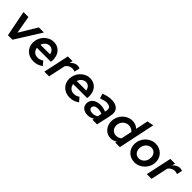

<svg xmlns="http://www.w3.org/2000/svg" viewBox="334 -2160 3598 3598"><g transform="rotate(45 2132.5 -361.5)"><path d="M161 0 60 -513H191L253 -159L467 -513H602L280 0Z M1032 -53Q984 -19 939.5 -4.5Q895 10 840 10Q785 10 739 -8Q693 -26 659.5 -58Q626 -90 607 -134.5Q588 -179 588 -232Q588 -288 608.5 -340.5Q629 -393 666 -433Q703 -473 753 -497Q803 -521 862 -521Q907 -521 945 -506Q983 -491 1012 -464Q1041 -437 1059.5 -399.5Q1078 -362 1083 -317Q1085 -306 1086 -294Q1087 -282 1087 -270Q1086 -260 1085 -249Q1084 -238 1082 -217H711Q719 -162 755.5 -128.5Q792 -95 849 -95Q881 -95 910.5 -104.5Q940 -114 963 -134Q981 -114 998 -93.5Q1015 -73 1032 -53ZM856 -415Q808 -415 770.5 -384Q733 -353 719 -305H970Q964 -352 932.5 -383.5Q901 -415 856 -415Z M1126 0Q1154 -129 1181.5 -256.5Q1209 -384 1236 -513H1361Q1357 -496 1353.5 -480.5Q1350 -465 1347 -449Q1375 -484 1410.5 -503Q1446 -522 1487 -522Q1504 -522 1521.5 -518Q1539 -514 1549 -508Q1543 -480 1537 -453Q1531 -426 1525 -398Q1516 -405 1497 -409Q1478 -413 1461 -414Q1455 -414 1449 -414Q1443 -414 1438 -413Q1369 -405 1324 -342L1251 0Z M1993 -53Q1945 -19 1900.5 -4.5Q1856 10 1801 10Q1746 10 1700 -8Q1654 -26 1620.5 -58Q1587 -90 1568 -134.5Q1549 -179 1549 -232Q1549 -288 1569.5 -340.5Q1590 -393 1627 -433Q1664 -473 1714 -497Q1764 -521 1823 -521Q1868 -521 1906 -506Q1944 -491 1973 -464Q2002 -437 2020.5 -399.5Q2039 -362 2044 -317Q2046 -306 2047 -294Q2048 -282 2048 -270Q2047 -260 2046 -249Q2045 -238 2043 -217H1672Q1680 -162 1716.5 -128.5Q1753 -95 1810 -95Q1842 -95 1871.5 -104.5Q1901 -114 1924 -134Q1942 -114 1959 -93.5Q1976 -73 1993 -53ZM1817 -415Q1769 -415 1731.5 -384Q1694 -353 1680 -305H1931Q1925 -352 1893.5 -383.5Q1862 -415 1817 -415Z M2276 6Q2198 6 2151 -32.5Q2104 -71 2104 -137Q2104 -176 2119 -207Q2134 -238 2161.5 -259.5Q2189 -281 2227.5 -293Q2266 -305 2314 -305Q2352 -305 2389.5 -296.5Q2427 -288 2459 -274Q2461 -282 2462.5 -290Q2464 -298 2466 -306Q2490 -417 2361 -417Q2332 -417 2297.5 -408.5Q2263 -400 2218 -383Q2210 -407 2202.5 -430.5Q2195 -454 2187 -478Q2241 -498 2290.5 -509.5Q2340 -521 2388 -521Q2442 -521 2483 -507.5Q2524 -494 2550.5 -469Q2577 -444 2588 -408Q2599 -372 2592 -327Q2579 -245 2559.5 -163Q2540 -81 2523 0H2400Q2402 -9 2404 -18Q2406 -27 2408 -36Q2346 6 2276 6ZM2222 -148Q2222 -118 2248 -100.5Q2274 -83 2319 -83Q2348 -83 2373.5 -91.5Q2399 -100 2425 -116L2442 -195Q2390 -221 2326 -221Q2279 -221 2250.5 -201Q2222 -181 2222 -148Z M3004 0Q3006 -8 3007.5 -16Q3009 -24 3011 -32Q2955 7 2888 7Q2842 7 2802 -10.5Q2762 -28 2732.5 -59.5Q2703 -91 2686 -134.5Q2669 -178 2669 -229Q2669 -286 2690 -338.5Q2711 -391 2748.5 -431Q2786 -471 2836.5 -495Q2887 -519 2947 -519Q2992 -519 3031 -503.5Q3070 -488 3100 -459Q3114 -521 3126.5 -582Q3139 -643 3152 -706L3281 -733Q3243 -549 3204 -366.5Q3165 -184 3127 0ZM2791 -240Q2791 -210 2801 -184.5Q2811 -159 2828.5 -140Q2846 -121 2870.5 -110.5Q2895 -100 2925 -100Q2954 -100 2981.5 -109.5Q3009 -119 3033 -140Q3044 -194 3055.5 -247Q3067 -300 3078 -354Q3056 -380 3024 -395Q2992 -410 2954 -410Q2921 -410 2891.5 -397Q2862 -384 2839.5 -361.5Q2817 -339 2804 -308Q2791 -277 2791 -240Z M3277 -234Q3277 -292 3299 -344Q3321 -396 3359 -435.5Q3397 -475 3448.5 -498.5Q3500 -522 3559 -522Q3611 -522 3655.5 -503.5Q3700 -485 3733 -452.5Q3766 -420 3784.5 -375.5Q3803 -331 3803 -278Q3803 -219 3780.5 -166.5Q3758 -114 3719 -75Q3680 -36 3629 -13Q3578 10 3521 10Q3470 10 3425.5 -7.5Q3381 -25 3348 -57Q3315 -89 3296 -134Q3277 -179 3277 -234ZM3526 -100Q3556 -100 3584 -113Q3612 -126 3633.5 -149Q3655 -172 3667.5 -204Q3680 -236 3680 -274Q3680 -303 3671 -328.5Q3662 -354 3645.5 -372.5Q3629 -391 3605.5 -402Q3582 -413 3553 -413Q3520 -413 3492 -398.5Q3464 -384 3443 -360Q3422 -336 3410.5 -304.5Q3399 -273 3399 -239Q3399 -209 3408.5 -183.5Q3418 -158 3434.5 -139.5Q3451 -121 3474.5 -110.5Q3498 -100 3526 -100Z M3842 0Q3870 -129 3897.5 -256.5Q3925 -384 3952 -513H4077Q4073 -496 4069.5 -480.5Q4066 -465 4063 -449Q4091 -484 4126.5 -503Q4162 -522 4203 -522Q4220 -522 4237.5 -518Q4255 -514 4265 -508Q4259 -480 4253 -453Q4247 -426 4241 -398Q4232 -405 4213 -409Q4194 -413 4177 -414Q4171 -414 4165 -414Q4159 -414 4154 -413Q4085 -405 4040 -342L3967 0Z"/></g></svg>

Font: Rosa Sans SemiBold
Style: Italic
Weight: 600
Italic angle: -12°
Designer: Pentagram / MCKL
Foundry: Pentagram / MCKL
Version: Version 1.005;September 16, 2019;FontCreator 11.5.0.2425 64-